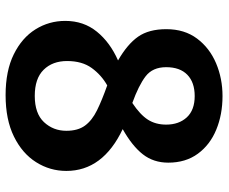

<svg xmlns="http://www.w3.org/2000/svg" viewBox="-82 -682 780 655"><g transform="rotate(90 307.5 -355.0)"><path d="M535.4 -539.5Q535.4 -489.2 506.9 -452.8Q478.5 -416.4 421 -384.1Q563.6 -316.4 563.6 -191.8Q563.6 -135.9 533.8 -88.7Q504.1 -41.5 446.4 -13.1Q388.7 15.4 305.1 15.4Q222.1 15.4 165.6 -12.6Q109.2 -40.5 80.5 -86.7Q51.8 -132.8 51.8 -188.2Q51.8 -250.8 88.5 -295.9Q125.1 -341 186.7 -368.2Q131.3 -400 105.6 -436.7Q80 -473.3 80 -532.8Q80 -594.9 112.1 -637.7Q144.1 -680.5 196.2 -702.6Q248.2 -724.6 308.2 -724.6Q371.3 -724.6 422.8 -703.3Q474.4 -682.1 504.9 -640.5Q535.4 -599 535.4 -539.5ZM209.7 -532.3Q209.7 -486.2 240.8 -462.3Q271.8 -438.5 331.8 -416.9Q371.8 -443.6 388.7 -470Q405.6 -496.4 405.6 -532.3Q405.6 -575.9 380.8 -602.8Q355.9 -629.7 308.2 -629.7Q261.5 -629.7 235.6 -604.6Q209.7 -579.5 209.7 -532.3ZM426.7 -191.8Q426.7 -231.3 409 -255.4Q391.3 -279.5 356.9 -296.4Q322.6 -313.3 271.8 -331.3Q236.4 -311.3 212.6 -278.5Q188.7 -245.6 188.7 -194.4Q188.7 -144.6 218.5 -114.4Q248.2 -84.1 307.7 -84.1Q367.7 -84.1 397.2 -115.6Q426.7 -147.2 426.7 -191.8Z"/></g></svg>

Font: Fira Code SemiBold
Style: Regular
Weight: 600
Designer: Carrois Corporate, Edenspiekermann AG, Nikita Prokopov
Foundry: Carrois Corporate, Edenspiekermann AG, Nikita Prokopov
Version: Version 6.002